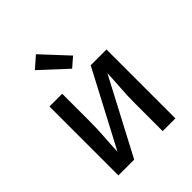

<svg xmlns="http://www.w3.org/2000/svg" viewBox="-212 -896 1024 1024"><g transform="rotate(-45 300.0 -384.0)"><path d="M85 0V-520H181V-312Q181 -257 177 -202.5Q173 -148 171 -93L396 -520H515V0H419V-208Q419 -263 423 -317.5Q427 -372 429 -427L204 0ZM313 -577 167 -712 231 -768 366 -623Z"/></g></svg>

Font: Iosevka Fixed Medium Extended
Style: Regular
Weight: 500
Width: 7
Monospace: yes
Designer: Belleve Invis
Foundry: Belleve Invis
Version: Version 24.1.1; ttfautohint (v1.8.4)